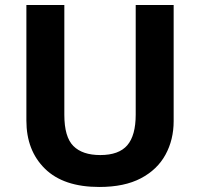

<svg xmlns="http://www.w3.org/2000/svg" viewBox="-20 -734 796 764"><path d="M671 -252Q671 -178 638.5 -118.5Q606 -59 540.5 -24.5Q475 10 375 10Q233 10 159 -62.5Q85 -135 85 -254V-714H236V-277Q236 -189 272 -153Q308 -117 379 -117Q453 -117 486.5 -156Q520 -195 520 -278V-714H671Z"/></svg>

Font: Noto Sans Bamum
Style: Bold
Weight: 700
Designer: Monotype Design Team
Foundry: Monotype Imaging Inc.
Version: Version 2.002; ttfautohint (v1.8.4.7-5d5b)